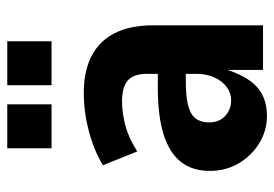

<svg xmlns="http://www.w3.org/2000/svg" viewBox="-136 -626 773 542"><g transform="rotate(-90 251.0 -355.5)"><path d="M193 11Q153 11 117.5 -10.5Q82 -32 60.5 -68.5Q39 -105 39 -150Q39 -200 65 -232.5Q91 -265 143 -281Q195 -297 272 -297H328V-218H293Q261 -218 239 -214.5Q217 -211 203 -203.5Q189 -196 182.5 -183Q176 -170 176 -152Q176 -124 194 -107Q212 -90 239 -90Q258 -90 275 -102Q292 -114 302.5 -136.5Q313 -159 313 -188V-327Q313 -366 294 -382Q275 -398 235 -398Q203 -398 167 -388.5Q131 -379 94 -355L55 -452Q85 -470 118 -481.5Q151 -493 186.5 -499.5Q222 -506 259 -506Q320 -506 362.5 -484.5Q405 -463 427.5 -419.5Q450 -376 450 -309V0H324V-100Q313 -66 296 -40.5Q279 -15 254 -2Q229 11 193 11ZM281 -597V-722H405V-597ZM103 -597V-722H227V-597Z"/></g></svg>

Font: Nunito Sans 10pt Condensed ExtraBold
Style: Regular
Weight: 800
Width: 3
Designer: Vernon Adams
Foundry: Vernon Adams
Version: Version 3.101;gftools[0.9.27]